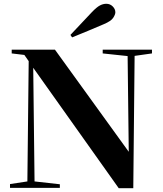

<svg xmlns="http://www.w3.org/2000/svg" viewBox="-20 -1003 865 1017"><path d="M785 -740V-720L693 -707L686 -6H609L156 -644L163 -42L297 -27V-8H33V-28L125 -42L132 -679L109 -712L42 -720V-740H271L662 -199L656 -706L524 -720V-740ZM353 -818 467 -939Q492 -965 509 -974Q526 -983 543 -983Q563 -983 577 -969Q591 -955 591 -938Q591 -926 579.5 -908.5Q568 -891 530 -875Q488 -857 446 -839.5Q404 -822 362 -805Z"/></svg>

Font: XinYuGongZhangJiaSongA
Style: Regular
Weight: 900
Designer: XinYuGong
Foundry: Adobe Systems Incorporated
Version: Version 1.00